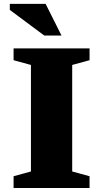

<svg xmlns="http://www.w3.org/2000/svg" viewBox="-20 -948 520 968"><path d="M431.5 -59.5V0H48.5V-59.5L136 -83.5V-620.5L48.5 -644.5V-704H431.5V-644.5L344 -620.5V-83.5ZM290 -769H203L29.5 -898V-928.5H210Z"/></svg>

Font: Newsreader 7pt
Style: Bold
Weight: 700
Designer: Hugues Gentile
Foundry: Production Type
Version: Version 1.003